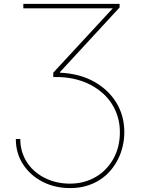

<svg xmlns="http://www.w3.org/2000/svg" viewBox="-20 -747 733 983"><path d="M338.1 215.9Q297.9 215.9 262.1 207.2Q226.2 198.5 195.8 182.5Q165.5 166.5 140.8 144.4Q116.1 122.2 98.4 94.8Q61.1 38.4 61.1 -35.5H83.8Q83.8 -0.7 93 29.7Q102.3 60 118.8 85Q135.3 110.1 158.2 130Q181.1 149.9 208.8 163.7Q266.7 193.2 338.1 193.2Q376.8 193.2 410.3 183.9Q443.9 174.7 472.1 157.8Q500.4 141 522.5 117.5Q544.7 94.1 560.7 65.7Q593.8 6 593.8 -70.3Q593.8 -112.2 582.9 -148.4Q572.1 -184.7 552.7 -215Q533.4 -245.4 506.2 -269.5Q479 -293.7 446 -311.4Q410.9 -329.9 371.1 -340.2Q331.3 -350.5 285.9 -352.3H252.8V-375L557.5 -704.5H99.4V-727.3H592.3V-708.8L286.9 -377.8V-375Q389.6 -369.7 462.4 -328.5Q534.8 -287.6 574.9 -222.7Q616.5 -154.8 616.5 -70.3Q616.5 -34.8 608.5 0.2Q600.5 35.2 584.9 66.9Q569.2 98.7 545.8 126.1Q522.4 153.4 491.5 173.5Q460.6 193.5 422.1 204.9Q383.5 216.3 338.1 215.9Z"/></svg>

Font: Linik Sans Thin
Style: Regular
Weight: 100
Designer: Fonts by Rasmus Andersson / Changes by Cristiano Sobral with parts from Marc Monis
Foundry: rsms
Version: Version 3.020; ttfautohint (v1.6)